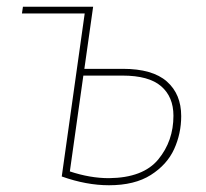

<svg xmlns="http://www.w3.org/2000/svg" viewBox="-20 -539 611 569"><path d="M517 -195Q517 -143 496 -97Q475 -51 427 -20.5Q379 10 303 10Q236 10 163 -16L231 -499H45L48 -519H256L230 -335H344Q432 -335 474.5 -297.5Q517 -260 517 -195ZM494 -196Q494 -252 457.5 -283.5Q421 -315 343 -315H227L187 -31Q247 -11 303 -11Q404 -12 449 -66.5Q494 -121 494 -196Z"/></svg>

Font: Fira Sans Thin
Style: Italic
Weight: 250
Italic angle: -8°
Designer: Carrois Corporate & Edenspiekermann AG
Foundry: Carrois Corporate GbR & Edenspiekermann AG
Version: Version 4.203